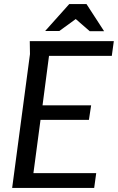

<svg xmlns="http://www.w3.org/2000/svg" viewBox="-20 -928 582 948"><path d="M127 -725H542L532 -652H222L190 -408H430L419 -336H180L145 -73H455L445 0H40L128 -661ZM354 -834 273 -775H203L322 -908H407L494 -774H423Z"/></svg>

Font: Rosario Medium
Style: Italic
Weight: 500
Italic angle: -8.05°
Version: Version 1.201